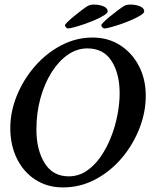

<svg xmlns="http://www.w3.org/2000/svg" viewBox="-20 -817 681 847"><path d="M257.8 9.8Q189.5 9.8 136.7 -23.9Q84 -57.6 54.7 -117.2Q25.4 -176.8 25.4 -252Q25.4 -324.2 54.2 -395Q83 -465.8 133.3 -523.9Q183.6 -582 249.5 -616.7Q315.4 -651.4 388.7 -651.4Q457 -651.4 509.8 -617.7Q562.5 -584 592.8 -525.9Q623 -467.8 623 -394.5Q623 -321.3 594.7 -249.5Q566.4 -177.7 516.6 -119.1Q466.8 -60.5 400.4 -25.4Q334 9.8 257.8 9.8ZM283.2 -39.1Q325.2 -39.1 360.4 -62Q395.5 -85 422.9 -124Q450.2 -163.1 469.2 -210.9Q488.3 -258.8 498 -309.6Q507.8 -360.4 507.8 -405.3Q507.8 -492.2 472.2 -547.9Q436.5 -603.5 365.2 -603.5Q319.3 -603.5 278.8 -575.2Q238.3 -546.9 207 -497.1Q175.8 -447.3 158.2 -382.8Q140.6 -318.4 140.6 -246.1Q140.6 -156.2 176.8 -97.7Q212.9 -39.1 283.2 -39.1ZM440.4 -691.4Q436.5 -691.4 431.6 -696.3Q426.8 -701.2 426.8 -706.1Q426.8 -709 437.5 -719.7Q448.2 -730.5 464.8 -744.1Q481.4 -757.8 499 -771Q516.6 -784.2 529.3 -792Q541 -796.9 553.7 -796.9Q579.1 -796.9 597.7 -789.1Q616.2 -781.2 616.2 -766.6Q616.2 -759.8 601.1 -750Q585.9 -740.2 562.5 -730Q539.1 -719.7 513.7 -710.9Q488.3 -702.1 468.3 -696.8Q448.2 -691.4 440.4 -691.4ZM279.3 -691.4Q275.4 -691.4 271 -696.3Q266.6 -701.2 266.6 -706.1Q266.6 -709 277.3 -719.7Q288.1 -730.5 304.7 -744.1Q321.3 -757.8 338.9 -771Q356.4 -784.2 369.1 -792Q380.9 -796.9 392.6 -796.9Q418 -796.9 436.5 -789.1Q455.1 -781.2 455.1 -766.6Q455.1 -759.8 439.9 -750Q424.8 -740.2 401.4 -730Q377.9 -719.7 352.5 -710.9Q327.1 -702.1 307.1 -696.8Q287.1 -691.4 279.3 -691.4Z"/></svg>

Font: Crimson Text SemiBold
Style: Italic
Weight: 600
Italic angle: -11°
Designer: Sebastian Kosch
Foundry: Sebastian Kosch
Version: Version 1.100; ttfautohint (v1.8.4)